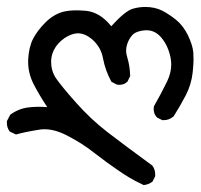

<svg xmlns="http://www.w3.org/2000/svg" viewBox="-35 -254 580 555"><path d="M93.3 119.6Q84.5 119.6 76.7 121.1Q37.1 127.4 11.2 134.8L-6.3 126.5L-7.3 125.5Q-15.1 115.2 -15.1 101.1Q-15.1 99.1 -15.1 96.2L-5.4 77.6Q18.6 60.1 46.4 56.6Q60.5 54.7 75.2 54.7Q89.8 54.7 101.6 55.7Q80.1 23.4 63.2 -8.8Q46.4 -41 46.4 -74.2Q46.4 -77.6 46.4 -81.5Q48.3 -117.7 60.5 -141.6Q72.8 -165.5 95.9 -188.7Q119.1 -211.9 146.5 -219.7Q163.6 -224.1 186 -224.1Q199.2 -224.1 214.4 -222.7Q254.4 -218.3 286.6 -178.2Q326.2 -221.7 348.1 -228.5Q366.2 -233.9 384.8 -233.9Q412.6 -233.9 434.1 -223.1Q451.2 -214.4 472.7 -197.8Q494.6 -180.2 508.3 -151.9Q522 -123.5 523.9 -101.6Q524.4 -94.2 524.4 -81.3Q524.4 -68.4 522 -44.9Q518.1 -9.3 501.7 22Q485.4 53.2 466.8 82.5Q454.1 93.3 438.5 93.3Q437 93.3 434.1 93.3L418.5 85.4L418 84.5Q409.2 75.2 409.2 61Q409.2 58.1 409.7 53.7Q430.7 17.1 448.2 -19Q460 -43.5 460 -67.4Q460 -77.1 458 -87.4Q451.2 -121.6 431.2 -145.5Q413.1 -166.5 389.2 -166.5Q375 -166.5 362.8 -162.1Q353 -158.7 347.2 -152.3Q335.9 -139.2 331.5 -122.6Q329.6 -116.2 329.6 -107.2Q329.6 -98.1 333.5 -85.9Q340.3 -63.5 341.3 -34.2L333.5 -18.1Q327.1 -12.2 321 -10.5Q314.9 -8.8 311 -8.8Q304.2 -8.8 302.2 -9.8L287.1 -17.6Q269.5 -49.8 262.7 -85.4Q256.8 -118.2 231 -140.6Q210.4 -157.7 190.4 -157.7Q181.2 -157.7 169.4 -153.3Q150.4 -146 134.3 -128.9Q112.8 -105 112.8 -75.2Q112.8 -49.3 126.5 -28.3Q142.1 -5.4 184.8 42.7Q227.5 90.8 274.7 127.2Q321.8 163.6 405.3 224.6Q413.6 235.4 413.6 250.5Q413.6 252.4 413.6 255.4L405.8 271Q393.6 279.8 381.3 280.8H379.9Q354 268.6 336.9 258.1Q319.8 247.6 305.7 237.8Q275.4 217.3 238.3 188.5Q202.1 159.7 157.7 137.2Q123.5 119.6 93.3 119.6Z"/></svg>

Font: Bakudai
Style: Medium
Weight: 500
Version: Version 1.48